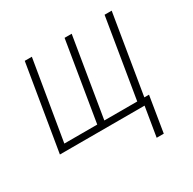

<svg xmlns="http://www.w3.org/2000/svg" viewBox="-157 -690 1034 1031"><g transform="rotate(-30 360.0 -174.0)"><path d="M529 182H573L609 -39H580L661 -530H617L536 -39H332L413 -530H369L288 -39H84L166 -530H122L34 0H559Z"/></g></svg>

Font: Iosevka Sparkle XLtObl
Style: Regular
Weight: 200
Italic angle: -9°
Designer: Belleve Invis
Foundry: Belleve Invis
Version: Version 4.5.0; ttfautohint (v1.8.3)